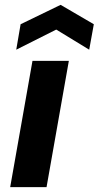

<svg xmlns="http://www.w3.org/2000/svg" viewBox="-20 -772 407 792"><path d="M22 0 114 -521H264L172 0ZM47 -567 65 -672 230 -752 367 -672 348 -567 212 -650Z"/></svg>

Font: DM Sans 10pt Black
Style: Italic
Weight: 900
Italic angle: -10°
Version: Version 4.004;gftools[0.9.30]